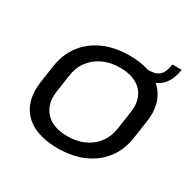

<svg xmlns="http://www.w3.org/2000/svg" viewBox="-139 -761 927 917"><g transform="rotate(30 324.5 -302.5)"><path d="M285.4 7.9Q204.4 7.9 150.2 -19.5Q95.9 -46.9 72.1 -98.5Q48.3 -150.1 57.6 -221.4L71.8 -318.6Q82.1 -389.9 120.4 -441.1Q158.6 -492.2 221.1 -520.1Q283.5 -547.9 363.7 -547.9Q444.9 -547.9 499.1 -520.5Q553.3 -493.1 577.6 -441.5Q601.9 -389.9 591.6 -318.6L577.5 -221.4Q568 -150.1 529.2 -98.5Q490.4 -46.9 428.5 -19.5Q366.6 7.9 285.4 7.9ZM296 -65.1Q375.2 -65.1 427.3 -107.3Q479.4 -149.5 488.8 -222.1L502.6 -317.9Q512.9 -390.7 472.6 -432.8Q432.3 -474.9 353.1 -474.9Q300.9 -474.9 259.8 -455.7Q218.7 -436.5 192.8 -401.4Q167 -366.4 160.5 -317.9L146.6 -222.1Q137.2 -150.3 177.5 -107.7Q217.7 -65.1 296 -65.1ZM472.8 -532.1Q501 -532.1 518.6 -539.3Q536.3 -546.5 546.4 -564.4Q556.6 -582.2 560.8 -612.9H612Q593.1 -483.4 466.1 -483.4Z"/></g></svg>

Font: Pathway Extreme 8pt Thin
Style: Italic
Weight: 100
Italic angle: -8°
Designer: Eduardo Rodriguez Tunni
Foundry: Eduardo Rodriguez Tunni
Version: Version 1.000